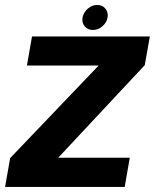

<svg xmlns="http://www.w3.org/2000/svg" viewBox="-38 -736 610 756"><path d="M-18 0H453L473 -115H182.5L181 -104L532 -479.5L552 -592.5H88L68 -478H358.5L359.5 -487.5L2 -113.5ZM328 -618Q348.5 -618 365.2 -632.5Q382 -647 385.5 -667Q389 -687.5 377 -702Q365 -716.5 344.5 -716.5Q324.5 -716.5 307.8 -702Q291 -687.5 287 -667Q283.5 -646.5 295.5 -632.2Q307.5 -618 328 -618Z"/></svg>

Font: Anybody UltraCondensed Thin
Style: Bold Italic
Weight: 700
Italic angle: -10°
Version: Version 1.111